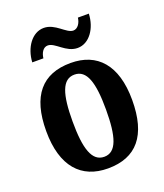

<svg xmlns="http://www.w3.org/2000/svg" viewBox="-141 -852 819 957"><g transform="rotate(-20 268.5 -374.0)"><path d="M330 -606C392 -606 437 -671 440 -748H382C379 -721 363 -695 339 -695C302 -695 265 -758 204 -758C141 -758 96 -692 92 -616H151C154 -643 168 -669 193 -669C232 -669 268 -606 330 -606ZM267 10C418 10 496 -82 496 -270C496 -457 410 -548 270 -548C119 -548 40 -457 40 -270C40 -82 126 10 267 10ZM269 -51C204 -51 180 -126 180 -270C180 -414 203 -487 268 -487C333 -487 357 -414 357 -270C357 -126 334 -51 269 -51Z"/></g></svg>

Font: Noto Serif Ethiopic Condensed
Style: Bold
Weight: 700
Width: 3
Designer: Monotype Design Team
Foundry: Monotype Imaging Inc.
Version: Version 2.102